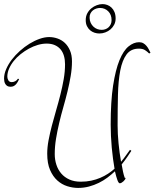

<svg xmlns="http://www.w3.org/2000/svg" viewBox="-20 -883 762 947"><path d="M627.9 -139.2Q621.1 -128.4 609.1 -110.8Q597.2 -93.3 580.1 -71.8Q583 -53.2 586.7 -36.4Q590.3 -19.5 595.2 -5.9H597.2Q599.1 -5.9 599.1 -3.9Q599.1 -1.5 596.4 2.7Q593.8 6.8 589.6 10.7Q585.4 14.6 580.3 17.8Q575.2 21 570.8 21Q564.9 21 559.1 5.1Q553.2 -10.7 546.9 -38.1Q529.8 -22 510 -7.1Q490.2 7.8 467.3 19Q444.3 30.3 418.7 37.1Q393.1 43.9 365.2 43.9Q338.9 43.9 311.8 35.4Q284.7 26.9 262.7 7.1Q240.7 -12.7 226.8 -44.9Q212.9 -77.1 212.9 -125Q212.9 -156.2 219.5 -191.2Q226.1 -226.1 235.8 -263.2Q245.6 -300.3 256.8 -338.9Q268.1 -377.4 277.8 -416Q287.6 -454.6 294.2 -492.4Q300.8 -530.3 300.8 -565.9Q300.8 -588.4 295.4 -607.2Q290 -626 278.8 -639.4Q267.6 -652.8 250.5 -660.4Q233.4 -668 210 -668Q189 -668 166.5 -661.4Q144 -654.8 122.6 -643.1Q101.1 -631.3 81.5 -615.7Q62 -600.1 47.6 -582Q33.2 -564 24.7 -544.2Q16.1 -524.4 16.1 -504.9Q16.1 -496.1 21 -487.1Q25.9 -478 38.1 -478Q46.9 -478 55.2 -482.4Q63.5 -486.8 68.8 -495.1L74.2 -492.2Q71.3 -486.3 67.6 -479.7Q64 -473.1 59.1 -467.5Q54.2 -461.9 47.6 -458.5Q41 -455.1 32.2 -455.1Q22.5 -455.1 16.4 -458.7Q10.3 -462.4 6.6 -468.3Q2.9 -474.1 1.5 -481.2Q0 -488.3 0 -495.1Q0 -518.1 10.5 -542.2Q21 -566.4 38.3 -589.1Q55.7 -611.8 78.4 -632.1Q101.1 -652.3 125.7 -667.5Q150.4 -682.6 175.3 -691.4Q200.2 -700.2 222.2 -700.2Q243.2 -700.2 263.7 -693.1Q284.2 -686 299.8 -671.4Q315.4 -656.7 325.2 -634Q335 -611.3 335 -580.1Q335 -544.9 328.6 -507.8Q322.3 -470.7 313 -432.4Q303.7 -394 292.5 -355Q281.2 -315.9 272 -276.6Q262.7 -237.3 256.3 -198.7Q250 -160.2 250 -123Q250 -95.2 258.1 -70.6Q266.1 -45.9 282.2 -27.1Q298.3 -8.3 322.3 2.4Q346.2 13.2 377.9 13.2Q405.8 13.2 429.9 8.1Q454.1 2.9 474.6 -5.9Q495.1 -14.6 512.7 -26.1Q530.3 -37.6 544.9 -50.8Q541 -73.2 537.4 -99.9Q533.7 -126.5 531.2 -154.8Q528.8 -183.1 527.3 -211.9Q525.9 -240.7 525.9 -268.1Q525.9 -382.8 537.8 -460.7Q549.8 -538.6 569.3 -586.2Q588.9 -633.8 614.3 -654.3Q639.6 -674.8 666 -674.8Q678.2 -674.8 687 -669.7Q695.8 -664.6 702.4 -656.7Q709 -648.9 713.6 -639.9Q718.3 -630.9 722.2 -623L715.8 -619.1Q706.1 -628.9 694.8 -636Q683.6 -643.1 665 -643.1Q625.5 -643.1 604.2 -614.5Q583 -585.9 573.2 -535.4Q563.5 -484.9 561.8 -415.3Q560.1 -345.7 560.1 -264.2Q560.1 -223.1 564.7 -176Q569.3 -128.9 577.1 -85Q591.3 -102.1 602.1 -117.7Q612.8 -133.3 621.1 -144ZM402.8 -783.7Q402.8 -802.7 410.6 -817.4Q418.5 -832 430.7 -842Q442.9 -852.1 457.5 -857.4Q472.2 -862.8 485.8 -862.8Q497.6 -862.8 509 -858.6Q520.5 -854.5 529.8 -845.7Q539.1 -836.9 544.7 -823.5Q550.3 -810.1 550.3 -792Q550.3 -774.9 543.2 -761.2Q536.1 -747.6 524.9 -738Q513.7 -728.5 499.3 -723.1Q484.9 -717.8 470.2 -717.8Q458 -717.8 446 -721.7Q434.1 -725.6 424.6 -733.6Q415 -741.7 408.9 -754.2Q402.8 -766.6 402.8 -783.7ZM421.9 -794.9Q422.4 -780.8 427.5 -770Q432.6 -759.3 440.9 -751.5Q449.2 -743.7 459.7 -739.7Q470.2 -735.8 481.9 -735.8Q491.2 -735.8 500 -739Q508.8 -742.2 515.4 -748.3Q522 -754.4 526.1 -763.2Q530.3 -772 530.3 -783.7Q530.3 -811 513.7 -827.4Q497.1 -843.8 473.1 -843.8Q464.4 -843.8 455.1 -840.8Q445.8 -837.9 438.2 -831.8Q430.7 -825.7 426 -816.4Q421.4 -807.1 421.9 -794.9Z"/></svg>

Font: Stalemate
Style: Regular
Weight: 400
Designer: Astigmatic (AOETI)
Foundry: Astigmatic (AOETI)
Version: Version 001.000